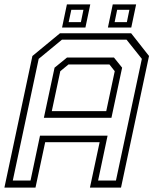

<svg xmlns="http://www.w3.org/2000/svg" viewBox="-37 -851 701 871"><path d="M-17 0 110 -597 235 -700H558L639 -597L512 0H371L415 -206H168L124 0ZM21 -32H101.5L144.5 -235.5H451L408 -32H489L606.5 -584L537 -671H244L138.5 -584ZM198 -347H445L483.5 -528L459.5 -558.5H273.5L236.5 -528ZM162 -316.5 210.5 -544 267 -590H480L517 -544L468.5 -316.5ZM452.5 -726 474.5 -831H580.5L558.5 -726ZM244.5 -726 266.5 -831H372.5L350.5 -726ZM274.5 -750.5H330L341.5 -806.5H286.5ZM483 -750.5H538.5L550 -806.5H494.5Z"/></svg>

Font: Tourney Thin Light
Style: Italic
Weight: 300
Italic angle: -12°
Version: Version 1.015